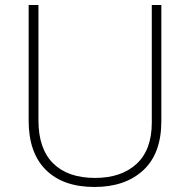

<svg xmlns="http://www.w3.org/2000/svg" viewBox="-20 -800 756 764"><path d="M622 -318Q622 -189 550 -122.5Q478 -56 356 -56Q231 -56 162.5 -124Q94 -192 94 -320V-780H133V-321Q133 -208 191.5 -150Q250 -92 358 -92Q463 -92 523.5 -148Q584 -204 584 -312V-780H622Z"/></svg>

Font: Noto Sans Malayalam UI ExtraLight
Style: Regular
Weight: 200
Designer: Jelle Bosma - Monotype Design Team
Foundry: Monotype Imaging Inc.
Version: Version 2.104; ttfautohint (v1.8.4.7-5d5b)